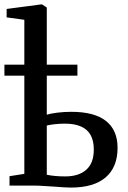

<svg xmlns="http://www.w3.org/2000/svg" viewBox="-24 -839 578 868"><path d="M507.5 -170.5Q507.5 -83.5 453.8 -37.2Q400 9 296.5 9Q274 9 218 4.5Q207.5 4 177.8 2Q148 0 132.5 0H19V-42.5L86 -53V-497H-4V-546.5H86V-749.5L6 -760.5V-798.5L161 -819H166L187.5 -805V-546.5H326V-497H187.5V-320.5Q205.5 -326 235.8 -329.8Q266 -333.5 298.5 -333.5Q402.5 -333.5 455 -292.2Q507.5 -251 507.5 -170.5ZM400 -162.5Q400 -223 367 -251.5Q334 -280 269 -280Q245.5 -280 223.2 -277.5Q201 -275 187.5 -271.5V-49Q223 -41.5 271 -41.5Q332.5 -41.5 366.2 -71.8Q400 -102 400 -162.5Z"/></svg>

Font: Merriweather 12pt
Style: Regular
Weight: 400
Designer: Eben Sorkin
Foundry: Eben Sorkin
Version: Version 2.100